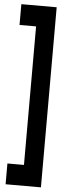

<svg xmlns="http://www.w3.org/2000/svg" viewBox="-63 -769 344 1009"><g transform="rotate(5 109.5 -265.0)"><path d="M7.4 100.4H94.7V-630.4H7.4V-740H193.8V210H7.4Z"/></g></svg>

Font: Georama ExtraCondensed Thin
Style: Regular
Weight: 100
Width: 2
Designer: Jean-Baptiste Levee
Foundry: Production Type
Version: Version 1.001